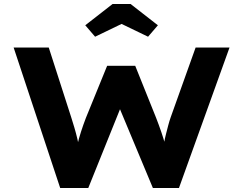

<svg xmlns="http://www.w3.org/2000/svg" viewBox="-20 -937 1212 957"><path d="M280 0 48 -700H223L336 -349Q343 -327 351 -300Q359 -273 365.5 -245.5Q372 -218 376.5 -193.5Q381 -169 384 -152H352Q358 -182 365.5 -214.5Q373 -247 384 -281Q395 -315 408 -349L514 -609H654L758 -350Q772 -314 784 -279Q796 -244 804 -213Q812 -182 815 -156L786 -153Q788 -169 791.5 -188.5Q795 -208 798.5 -228Q802 -248 807.5 -269.5Q813 -291 818.5 -312Q824 -333 831 -353L955 -700H1124L872 0H742L565 -424L590 -422L420 0ZM454 -754 405 -811 541 -917H631L767 -811L718 -754L571 -825H601Z"/></svg>

Font: Lexend Mega
Style: Bold
Weight: 700
Version: Version 1.007